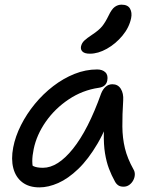

<svg xmlns="http://www.w3.org/2000/svg" viewBox="-20 -801 661 831"><path d="M150.6 10Q105.4 10 76.6 -12Q47.8 -34 37.6 -73.1Q27.4 -112.2 37.2 -163Q46.4 -211 70.9 -259.5Q95.4 -308 131 -351.3Q166.6 -394.6 210.4 -428.2Q254.2 -461.8 302.4 -481.1Q350.6 -500.4 400.4 -500.4Q423.2 -500.4 436 -488.1Q448.8 -475.8 444.2 -452Q442 -439.8 432.9 -431.5Q423.8 -423.2 407.4 -421Q337 -410.8 277.5 -371Q218 -331.2 178.3 -274.5Q138.6 -217.8 125.8 -155.8Q119.8 -127.4 119.7 -103.9Q119.6 -80.4 129.6 -43.4L92 -111.8Q110 -89.2 124.4 -82Q138.8 -74.8 166 -74.8Q229.8 -74.8 295.8 -157.1Q361.8 -239.4 417.6 -396Q425 -414.8 437.4 -425.6Q449.8 -436.4 466.6 -436.4Q490.4 -436.4 502.8 -416.7Q515.2 -397 513.2 -366.8Q509.2 -303.8 509.6 -253.6Q510 -203.4 520.7 -159.2Q531.4 -115 557.6 -68.2Q564 -57.8 563.5 -45Q563 -32.2 556.5 -20.2Q550 -8.2 539.3 -0.6Q528.6 7 514.6 7Q500.4 7 491.7 1Q483 -5 477.4 -15.6Q462.6 -42 451.6 -71.1Q440.6 -100.2 434.5 -137.4Q428.4 -174.6 429.4 -225.8Q430.4 -277 439.4 -347.4L474.8 -347.8Q442.4 -248 402.3 -179.7Q362.2 -111.4 318.4 -69.5Q274.6 -27.6 231.9 -8.8Q189.2 10 150.6 10ZM369.2 -568.6Q346.8 -568.6 337.4 -577.4Q328 -586.2 330.6 -600Q333.8 -614.6 344.6 -625Q355.4 -635.4 378.2 -650.4Q408.6 -670.4 422.3 -687.5Q436 -704.6 449.6 -732.6Q463.2 -761.4 476.7 -771.1Q490.2 -780.8 506.2 -780.8Q533 -780.8 542.7 -763.7Q552.4 -746.6 547.6 -722.6Q539.2 -681.8 509.8 -646.5Q480.4 -611.2 442.5 -589.9Q404.6 -568.6 369.2 -568.6Z"/></svg>

Font: Shantell Sans Light
Style: Italic
Weight: 300
Italic angle: -11°
Designer: Stephen Nixon, Anya Danilova, Shantell Martin
Foundry: Arrow Type
Version: Version 1.008;[ac192a2d6]